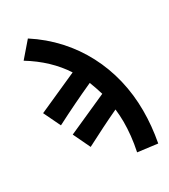

<svg xmlns="http://www.w3.org/2000/svg" viewBox="-209 -790 938 1065"><g transform="rotate(-30 260.0 -258.0)"><path d="M65 -182C154 -228 239 -269 321 -306C332 -278 342 -249 351 -219L96 -105L148 4C227 -37 300 -74 371 -107C374 -80 376 -53 376 -26C376 31 370 92 356 159L482 175C495 105 501 40 501 -25C501 -297 377 -543 147 -691L65 -596C152 -543 220 -478 268 -404L13 -290Z"/></g></svg>

Font: Source Sans Pro SemBd
Style: Regular
Weight: 700
Designer: Paul D. Hunt
Foundry: Adobe Systems Incorporated
Version: Version 2.020;PS 2.0;hotconv 1.0.86;makeotf.lib2.5.63406